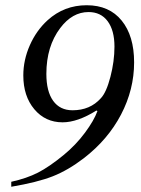

<svg xmlns="http://www.w3.org/2000/svg" viewBox="-20 -696 540 733"><path d="M352 -272 348 -274Q276 -229 219 -229Q153 -229 111 -279Q69 -329 69 -408Q69 -467 94 -523.5Q119 -580 162 -619Q225 -676 311 -676Q397 -676 444.5 -617.5Q492 -559 492 -458Q492 -354 442 -258.5Q392 -163 300 -92Q240 -46 181.5 -23Q123 0 23 17V-2Q82 -15 125 -37Q168 -59 224 -105Q270 -143 304.5 -189.5Q339 -236 352 -272ZM417 -518Q417 -580 391 -615Q365 -650 318 -650Q256 -650 210 -589Q157 -519 157 -414Q157 -347 183 -311Q209 -275 257 -275Q324 -275 365 -321Q386 -343 401.5 -402.5Q417 -462 417 -518Z"/></svg>

Font: STIX
Style: Italic
Weight: 400
Italic angle: -16.33°
Designer: MicroPress Inc., with final additions and corrections provided by Coen Hoffman, Elsevier (retired)
Version: Version 1.1.1